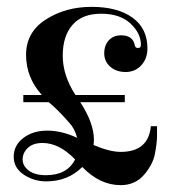

<svg xmlns="http://www.w3.org/2000/svg" viewBox="-20 -530 519 560"><path d="M254 -122 253 -107Q300 -87 332 -87Q413 -87 420 -162H438Q438 -153 438 -133.5Q438 -114 432 -82Q426 -50 400 -20Q374 10 332 10Q271 10 220 -43Q178 -1 115 -1Q79 -1 49.5 -20.5Q20 -40 20 -73Q20 -106 48 -127.5Q76 -149 118 -149Q160 -149 205 -128Q198 -155 182 -172Q149 -210 122 -232H48V-253H102Q56 -304 56 -370Q56 -436 113.5 -473Q171 -510 247 -510Q323 -510 366.5 -478.5Q410 -447 410 -389Q410 -359 392 -339.5Q374 -320 346.5 -320Q319 -320 301.5 -335.5Q284 -351 284 -374.5Q284 -398 297.5 -412.5Q311 -427 333 -427Q367 -427 373 -399Q374 -390 382.5 -390Q391 -390 391 -399Q391 -433 360.5 -461.5Q330 -490 275 -490Q220 -490 191.5 -457.5Q163 -425 163 -367.5Q163 -310 200 -253H344V-232H214Q254 -171 254 -122ZM114 -19Q176 -19 199 -65Q153 -113 104 -113Q76 -113 61 -98.5Q46 -84 46 -65Q46 -46 64 -32.5Q82 -19 114 -19Z"/></svg>

Font: Elsie
Style: Regular
Weight: 400
Designer: Alejandro Inler
Foundry: Alejandro Inler
Version: 1.002